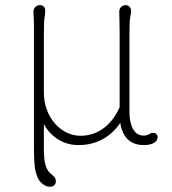

<svg xmlns="http://www.w3.org/2000/svg" viewBox="-20 -550 657 735"><path d="M109.9 -454.6Q109.9 -475.6 108.9 -486.3Q107.9 -497.1 107.9 -503.9Q107.9 -516.6 115.5 -523.4Q123 -530.3 132.3 -530.3Q143.1 -530.3 148.2 -523.9Q153.3 -517.6 153.3 -507.8Q153.3 -502 152.3 -495.6Q151.4 -489.3 150.4 -481.4Q148.9 -473.1 148.4 -455.1Q147.9 -437 147.9 -410.2V-196.8Q147.9 -160.2 159.4 -129.6Q170.9 -99.1 190.4 -76.9Q210 -54.7 235.4 -42.5Q260.7 -30.3 288.1 -30.3Q310.5 -30.3 331.8 -36.6Q353 -43 372.6 -56.4Q392.1 -69.8 408.7 -90.6Q425.3 -111.3 438 -139.6V-420.9Q438 -432.6 437.7 -445.6Q437.5 -458.5 437.3 -470.5Q437 -482.4 436.8 -491.5Q436.5 -500.5 436.5 -503.9Q436.5 -516.6 443.8 -523.4Q451.2 -530.3 460.9 -530.3Q470.7 -530.3 476.3 -523.9Q481.9 -517.6 481.9 -507.8Q481.9 -502 480.5 -495.6Q479 -489.3 478 -481.4Q476.6 -473.1 476.1 -455.1Q475.6 -437 475.6 -410.2V-125Q475.6 -98.1 480.2 -80.1Q484.9 -62 492.4 -51Q500 -40 509.8 -35.4Q519.5 -30.8 529.3 -30.8Q534.7 -30.8 540.5 -32.2Q546.4 -33.7 550.3 -36.1Q554.2 -38.6 557.9 -40Q561.5 -41.5 565.9 -41.5Q574.2 -41.5 578.9 -36.6Q583.5 -31.7 583.5 -25.4Q583.5 -11.2 569.1 -2.9Q554.7 5.4 531.2 5.4Q454.1 5.4 440.4 -79.6Q413.6 -39.6 372.8 -17.1Q332 5.4 281.2 5.4Q237.3 5.4 202.4 -16.4Q167.5 -38.1 147.9 -75.2V20Q147.9 42 149.7 57.6Q151.4 73.2 155 84.7Q158.7 96.2 164.6 104.5Q170.4 112.8 179.2 119.1Q187.5 126 190.7 131.1Q193.8 136.2 193.8 144.5Q193.8 152.8 187.7 158.9Q181.6 165 171.4 165Q153.3 165 136.7 148.4Q120.1 131.8 113.8 94.2Q112.8 87.4 112.1 77.6Q111.3 67.9 110.8 56.6Q110.4 45.4 110.1 33.9Q109.9 22.5 109.9 12.2Z"/></svg>

Font: Limelight
Style: Regular
Weight: 400
Designer: Nicole Fally with help from Eben Sorkin
Foundry: Nicole Fally with help from Eben Sorkin
Version: Version 1.002